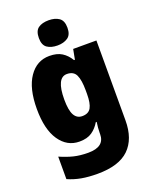

<svg xmlns="http://www.w3.org/2000/svg" viewBox="-181 -873 962 1211"><g transform="rotate(-20 299.5 -268.0)"><path d="M226 -563Q277 -563 309.5 -542.5Q342 -522 364 -485H370L383 -553H539V-17Q539 108 471 174Q403 240 259 240Q199 240 152 231.5Q105 223 62 204V53Q110 74 152.5 84.5Q195 95 250 95Q359 95 359 10V1Q359 -13 360.5 -32.5Q362 -52 365 -70H359Q338 -34 306 -12Q274 10 222 10Q139 10 88.5 -64Q38 -138 38 -275Q38 -413 89.5 -488Q141 -563 226 -563ZM291 -418Q221 -418 221 -272Q221 -200 239 -167.5Q257 -135 293 -135Q335 -135 351.5 -164.5Q368 -194 368 -256V-281Q368 -349 352 -383.5Q336 -418 291 -418ZM299 -776Q341 -776 368 -757.5Q395 -739 395 -691Q395 -644 367.5 -625.5Q340 -607 299 -607Q256 -607 229.5 -625.5Q203 -644 203 -691Q203 -739 229 -757.5Q255 -776 299 -776Z"/></g></svg>

Font: Noto Sans SemiCondensed Black
Style: Regular
Weight: 900
Width: 4
Designer: Monotype Design Team
Foundry: Monotype Imaging Inc.
Version: Version 2.013; ttfautohint (v1.8.4.7-5d5b)